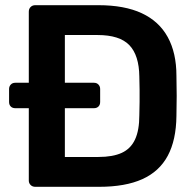

<svg xmlns="http://www.w3.org/2000/svg" viewBox="-20 -720 757 740"><path d="M116 0Q105 0 98 -7Q91 -14 91 -24V-303H39Q28 -303 21.5 -309.5Q15 -316 15 -327V-377Q15 -387 21.5 -394Q28 -401 39 -401H91V-675Q91 -686 98 -693Q105 -700 116 -700H359Q460 -700 526.5 -669Q593 -638 626.5 -577Q660 -516 660 -428Q661 -386 661 -350.5Q661 -315 660 -273Q659 -180 626.5 -119.5Q594 -59 528.5 -29.5Q463 0 362 0ZM230 -115H359Q415 -115 449.5 -131Q484 -147 500.5 -182.5Q517 -218 517 -276Q518 -304 518 -327.5Q518 -351 518 -374Q518 -397 517 -425Q516 -507 478.5 -546Q441 -585 356 -585H230V-401H342Q353 -401 359.5 -394Q366 -387 366 -377V-327Q366 -316 359.5 -309.5Q353 -303 342 -303H230Z"/></svg>

Font: Rubik Light Medium
Style: Regular
Weight: 500
Version: Version 2.104